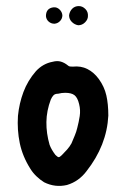

<svg xmlns="http://www.w3.org/2000/svg" viewBox="-20 -601 414 631"><path d="M336 -221Q331 -123 264 -38Q252 -22 236 -10.5Q220 1 200 7Q161 16 125 -2Q112 -10 100 -21.5Q88 -33 80 -46Q54 -87 45 -130.5Q36 -174 39 -220Q43 -261 57 -298.5Q71 -336 98 -367Q121 -392 153 -398Q168 -402 180 -398.5Q192 -395 203 -386Q206 -383 210 -382.5Q214 -382 219 -382Q246 -385 267.5 -374Q289 -363 305 -341Q323 -316 329.5 -287.5Q336 -259 336 -221ZM194 -296Q183 -296 171 -293Q161 -293 156 -288Q151 -283 147 -274Q133 -237 132.5 -200Q132 -163 143 -125Q149 -109 162 -92Q169 -85 172.5 -84.5Q176 -84 183 -91Q192 -100 200.5 -109.5Q209 -119 215 -130Q220 -142 225.5 -155Q231 -168 234 -181Q239 -200 242 -219.5Q245 -239 240 -259Q235 -280 225 -288Q215 -296 194 -296ZM269 -548Q269 -537 259.5 -527.5Q250 -518 237 -518Q225 -520 216 -529Q207 -538 207 -551Q209 -564 217.5 -572.5Q226 -581 239 -581Q251 -581 260.5 -571.5Q270 -562 269 -548ZM159 -523Q148 -523 140 -530Q132 -537 131 -548Q131 -574 156 -577Q167 -578 175.5 -570Q184 -562 185 -551Q185 -540 177.5 -532Q170 -524 159 -523Z"/></svg>

Font: Delicious Handrawn
Style: Regular
Weight: 400
Designer: Agung Rohmat
Foundry: Agung Rohmat
Version: Version 1.002; ttfautohint (v1.8.4.7-5d5b);gftools[0.9.27]